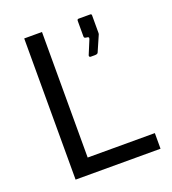

<svg xmlns="http://www.w3.org/2000/svg" viewBox="-132 -823 829 924"><g transform="rotate(-20 282.0 -361.5)"><path d="M97 -723V0H532V-80H188V-723ZM367 -531H389C400 -531 405 -534 407 -541L441 -619C441 -620 442 -622 442 -625V-716C442 -721 439 -723 435 -723H376C371 -723 368 -721 368 -714V-635C368 -628 371 -626 379 -625L386 -624C393 -622 393 -619 390 -611L361 -541C359 -536 362 -531 367 -531Z"/></g></svg>

Font: United Sans
Style: Regular
Weight: 400
Designer: Pablo Impallari, Rodrigo Fuenzalida (Modified by Dan O. Williams)
Version: Version 1.000;PS 001.000;hotconv 1.0.88;makeotf.lib2.5.64775